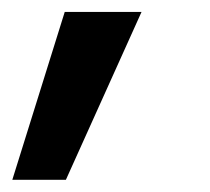

<svg xmlns="http://www.w3.org/2000/svg" viewBox="-51 -130 344 315"><path d="M-30.8 165 55.2 -110.4H181.2L57.1 165Z"/></svg>

Font: Inter 24pt SemiBold
Style: Italic
Weight: 600
Italic angle: -9.3988°
Designer: Rasmus Andersson
Foundry: rsms
Version: Version 4.001;git-66647c0bb